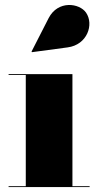

<svg xmlns="http://www.w3.org/2000/svg" viewBox="-20 -762 386 782"><path d="M255.5 -569C335.5 -579.5 363.5 -662.5 330.5 -710.5C303.5 -749.5 216 -762 178 -688L108.5 -552L110 -549.5ZM15 -3.5V0H345V-3.5H275V-460H15V-456.5H85V-3.5Z"/></svg>

Font: Bodoni* 48pt Fatface
Style: Regular
Weight: 900
Version: Version 2.3